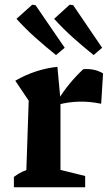

<svg xmlns="http://www.w3.org/2000/svg" viewBox="-20 -796 466 816"><path d="M410 -355Q316 -375 226 -351V-370Q250 -409 276.5 -441Q303 -473 334 -502Q357 -504 378.5 -499.5Q400 -495 418 -484ZM39 0V-44Q51 -53 63 -60Q75 -67 92 -73L102 -368L45 -453Q130 -502 224 -512L237 -371V-74L342 -48V0ZM218 -562Q173 -598 130.5 -636Q88 -674 50 -716L117 -776L131 -774L255 -593ZM378 -562Q333 -598 290.5 -636Q248 -674 210 -716L276 -776L291 -774L414 -593Z"/></svg>

Font: Piazzolla Thin ExtraBold
Style: Regular
Weight: 800
Version: Version 2.005